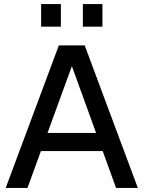

<svg xmlns="http://www.w3.org/2000/svg" viewBox="-20 -923 706 943"><path d="M8 0 269 -700H396L657 0H550L325 -620H341L115 0ZM119 -181 154 -270H513L548 -181ZM387 -792V-903H483V-792ZM182 -792V-903H279V-792Z"/></svg>

Font: SUSE Thin Medium
Style: Regular
Weight: 500
Version: Version 1.000